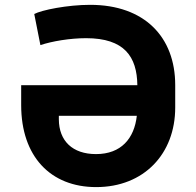

<svg xmlns="http://www.w3.org/2000/svg" viewBox="-20 -757 804 787"><path d="M374.3 9.9C570 9.9 698.2 -126.4 698.2 -316.1V-408.4C698.2 -604.8 572.8 -737.2 349.4 -737.2C256.7 -737.2 150.6 -715.9 120.4 -699.6L145.6 -572.1C193.2 -588.1 267.8 -600.5 332.7 -600.5C490.1 -600.5 541.5 -524.5 543 -407.7H66.8V-325.3C67.1 -116.8 186.1 9.9 374.3 9.9ZM221.2 -267.8V-282.3H540.8C530.5 -189.6 476.6 -125.4 373.6 -125.4C277.3 -125.4 221.6 -179.3 221.2 -267.8Z"/></svg>

Font: Margiela Sans
Style: Bold
Weight: 700
Designer: Stefan Endress, Andreas Faust
Version: Version 1.100;FEAKit 1.0